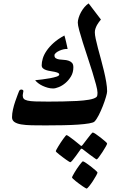

<svg xmlns="http://www.w3.org/2000/svg" viewBox="-20 -725 697 1122"><path d="M606 -191.4Q606 -181.6 598.9 -157.5Q591.8 -133.3 580.8 -105.2Q569.8 -77.1 556.9 -51.8Q543.9 -26.4 532.2 -14.6Q525.9 -8.3 500.5 -3.9Q475.1 0.5 436.3 3.2Q397.5 5.9 348.6 6.8Q299.8 7.8 246.1 7.8Q201.7 7.8 165.5 7.1Q129.4 6.3 103.8 2Q78.1 -2.4 64.2 -12.2Q50.3 -22 50.3 -39.6Q50.3 -61 55.7 -85Q61 -108.9 68.6 -131.1Q76.2 -153.3 82.8 -170.4Q89.4 -187.5 92.3 -194.8Q93.8 -197.3 96.9 -199.5Q100.1 -201.7 105.5 -201.7Q108.9 -201.7 112.8 -199.5Q116.7 -197.3 116.7 -192.9Q116.7 -191.4 116 -188.2Q115.2 -185.1 114.7 -180.9Q114.3 -176.8 113.5 -172.9Q112.8 -168.9 112.8 -167Q112.8 -155.3 118.7 -148.2Q124.5 -141.1 140.9 -137.2Q157.2 -133.3 186 -132.3Q214.8 -131.3 261.2 -131.3Q301.8 -131.3 346.2 -132.1Q390.6 -132.8 430.2 -135Q469.7 -137.2 499.8 -142.3Q529.8 -147.5 542 -156.7Q547.9 -160.6 548.8 -168.7Q549.8 -176.8 549.8 -183.1Q549.8 -198.7 541 -231.2Q532.2 -263.7 519.8 -304.2Q507.3 -344.7 492.2 -389.9Q477.1 -435.1 464.4 -475.3Q451.7 -515.6 443.1 -547.1Q434.6 -578.6 434.6 -592.8Q434.6 -605 439.7 -621.6Q444.8 -638.2 453.4 -653.8Q461.9 -669.4 473.6 -683.3Q485.4 -697.3 498 -705.1L569.8 -610.8Q564.5 -604.5 558.3 -596.4Q552.2 -588.4 547.1 -579.1Q542 -569.8 538.1 -558.8Q534.2 -547.9 534.2 -536.1Q534.2 -522 539.3 -497.8Q544.4 -473.6 552.5 -443.1Q560.5 -412.6 570.1 -378.2Q579.6 -343.8 587.6 -309.8Q595.7 -275.9 600.8 -245.4Q606 -214.8 606 -191.4ZM408.7 -332Q408.7 -301.8 395 -278.8Q381.3 -255.9 362.5 -240Q343.8 -224.1 323.7 -216.1Q303.7 -208 290.5 -208Q274.4 -208 258.8 -212.4Q243.2 -216.8 229 -223.4Q214.8 -230 203.4 -238.8Q191.9 -247.6 185.5 -256.3Q201.7 -257.8 225.8 -260.7Q250 -263.7 272.2 -267.8Q294.4 -272 310.3 -277.1Q326.2 -282.2 326.2 -289.6Q326.2 -295.9 318.4 -299.3Q310.5 -302.7 299.3 -305.2Q288.1 -307.6 274.9 -309.6Q261.7 -311.5 250.5 -315.2Q239.3 -318.8 231.4 -325.4Q223.6 -332 223.6 -343.8Q223.6 -361.8 230 -383.3Q236.3 -404.8 252 -428Q267.6 -451.2 293 -474.1Q318.4 -497.1 356.4 -517.6Q357.9 -514.2 360.6 -502.7Q363.3 -491.2 366.7 -478Q370.1 -464.8 372.3 -452.9Q374.5 -440.9 375 -438.5Q364.3 -439.9 351.1 -436.8Q337.9 -433.6 326.2 -428.2Q314.5 -422.9 306.4 -415.8Q298.3 -408.7 298.3 -402.3Q297.9 -390.1 305.9 -384.8Q314 -379.4 326.2 -377.7Q338.4 -376 352.8 -375.2Q367.2 -374.5 379.6 -370.6Q392.1 -366.7 400.4 -358.2Q408.7 -349.6 408.7 -332ZM522 49.3Q525.9 49.3 539.6 58.3Q553.2 67.4 567.9 78.9Q582.5 90.3 594.2 100.6Q606 110.8 606 113.8Q606 117.7 597.7 132.3Q589.4 147 578.6 163.6Q567.9 180.2 557.9 193.4Q547.9 206.5 544.9 206.5Q542.5 206.5 529.8 197Q517.1 187.5 502 176.8L463.4 147Q459 143.6 455.1 144Q453.1 144 450.2 148.9L423.3 186.5Q413.1 200.7 403.6 211.9Q394 223.1 390.6 223.1Q389.2 223.1 382.6 219Q376 214.8 366.2 208Q356.4 201.2 346.2 193.4Q335.9 185.5 326.9 178.5Q317.9 171.4 312 166Q306.2 160.6 306.2 158.7Q306.2 156.2 310.3 148.4Q314.5 140.6 321 129.9Q327.6 119.1 335 107.7Q342.3 96.2 349.4 86.9Q356.4 77.6 361.6 71Q366.7 64.5 368.2 64.5Q372.6 64.5 385.5 74Q398.4 83.5 412.6 94.2Q429.2 106.9 448.2 123Q452.1 127.4 455.1 127.9Q458.5 127.9 463.4 121.1Q478 101.1 490.7 85.4Q501 71.8 510.3 60.5Q519.5 49.3 522 49.3ZM549.8 283.2Q549.8 287.1 541.5 302.2Q533.2 317.4 522.2 334Q511.2 350.6 500.5 363.8Q489.7 377 485.8 377Q484.4 377 477.5 372.8Q470.7 368.7 461.2 362.3Q451.7 356 441.2 347.9Q430.7 339.8 421.6 332.8Q412.6 325.7 406.7 319.8Q400.9 314 400.9 312Q400.9 309.6 405 301.8Q409.2 293.9 415.3 283.4Q421.4 272.9 429.2 261.2Q437 249.5 444.1 240.2Q451.2 231 456.8 224.4Q462.4 217.8 464.4 217.8Q468.3 217.8 481.9 226.8Q495.6 235.8 510.7 247.6Q525.9 259.3 537.8 270Q549.8 280.8 549.8 283.2Z"/></svg>

Font: Accordance
Style: Bold
Weight: 700
Version: Version 1.2 (build January 31, 2020) Miklal Software Solutio